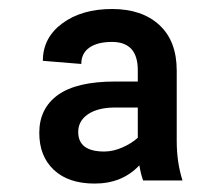

<svg xmlns="http://www.w3.org/2000/svg" viewBox="-20 -764 498 435"><path d="M304.3 -355.2Q299.2 -368.8 295.7 -389.4Q256.9 -348.1 194.5 -348.1Q135 -348.1 102 -379.1Q69 -410.1 69 -463Q69 -518.4 111.3 -548.9Q153.7 -579.3 240.8 -579.3H292.2V-605Q292.2 -669 233.8 -669Q201 -669 182.6 -656.2Q164.2 -643.3 164.2 -619.1L77.1 -626.2Q77.1 -678.6 121.2 -711.1Q165.2 -743.6 233.8 -743.6Q301.8 -743.6 341.1 -707.3Q380.4 -671 380.4 -604V-444.8Q380.4 -396 393.5 -355.2ZM216.1 -420.7Q236.3 -420.7 257.4 -430Q278.6 -439.3 292.2 -451.9V-520.4H238.8Q200.5 -519.9 178.8 -504.8Q157.2 -489.7 157.2 -465Q157.2 -420.7 216.1 -420.7Z"/></svg>

Font: Vazir FD
Style: Bold
Weight: 700
Foundry: DejaVu fonts team - Redesigned by Saber Rastikerdar
Version: Version 21.10;October 20, 2019;FontCreator 12.0.0.2547 64-bi